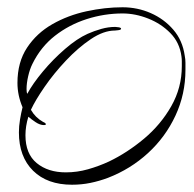

<svg xmlns="http://www.w3.org/2000/svg" viewBox="-20 -464 534 528"><path d="M178 44Q110 44 71 5.5Q32 -33 32 -100Q32 -117 35 -135Q38 -153 42 -169Q28 -202 28 -236Q28 -293 54.5 -333Q81 -373 124 -397.5Q167 -422 218 -433Q269 -444 317 -444Q358 -444 394.5 -428Q431 -412 456.5 -382.5Q482 -353 488 -311Q490 -301 490 -291.5Q490 -282 490 -272Q490 -205 462.5 -146Q435 -87 387 -43Q339 1 277 25Q253 34 228.5 39Q204 44 178 44ZM161 10Q192 10 222 1.5Q252 -7 280 -20Q330 -44 376 -82.5Q422 -121 451 -172Q480 -223 480 -282Q480 -289 480 -295.5Q480 -302 479 -309Q474 -347 448.5 -373Q423 -399 387.5 -413Q352 -427 317 -427Q267 -427 218.5 -411.5Q170 -396 131 -365.5Q92 -335 69 -288Q62 -274 57.5 -254.5Q53 -235 53 -219Q53 -210 55 -206Q70 -234 98 -267.5Q126 -301 159 -329.5Q192 -358 221 -371Q239 -379 258.5 -384.5Q278 -390 297 -390Q299 -390 306 -389Q313 -388 313 -385Q313 -382 305.5 -381Q298 -380 296 -380Q265 -380 230 -356.5Q195 -333 161.5 -297.5Q128 -262 102.5 -225Q77 -188 65 -162Q77 -141 98 -129Q100 -128 103 -126.5Q106 -125 106 -122Q106 -120 101 -120Q90 -120 78 -128Q66 -136 58 -143Q50 -117 50 -92Q50 -41 81 -15.5Q112 10 161 10Z"/></svg>

Font: Bonheur Royale
Style: Regular
Weight: 400
Designer: Robert E. Leuschke
Foundry: Robert E. Leuschke
Version: Version 1.010; ttfautohint (v1.8.3)